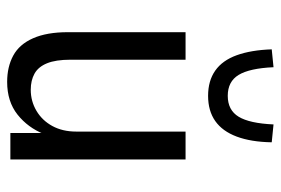

<svg xmlns="http://www.w3.org/2000/svg" viewBox="-144 -632 785 537"><g transform="rotate(90 248.5 -363.5)"><path d="M209 9Q167 9 135.5 -8Q104 -25 87 -63.5Q70 -102 70 -161V-490H147V-168Q147 -127 157 -102.5Q167 -78 186 -67.5Q205 -57 231 -57Q263 -57 290 -73Q317 -89 332.5 -117.5Q348 -146 348 -184V-490H426V0H352V-94H355Q337 -49 300.5 -20Q264 9 209 9ZM248 -553Q206 -553 177.5 -573Q149 -593 134.5 -633Q120 -673 118 -731L168 -736Q171 -669 189.5 -638.5Q208 -608 248 -608Q288 -608 306.5 -638.5Q325 -669 328 -736L378 -731Q377 -673 362 -633Q347 -593 318.5 -573Q290 -553 248 -553Z"/></g></svg>

Font: Nunito Sans 10pt Condensed
Style: Regular
Weight: 400
Width: 3
Designer: Vernon Adams
Foundry: Vernon Adams
Version: Version 3.101;gftools[0.9.27]